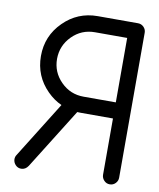

<svg xmlns="http://www.w3.org/2000/svg" viewBox="-87 -849 759 917"><g transform="rotate(10 293.0 -390.5)"><path d="M507.8 -781.2Q523.9 -781.2 535.6 -769.5Q546.9 -757.8 546.9 -742.2V-39.1Q546.9 -23.4 535.6 -11.7Q524.4 0 507.8 0Q491.7 0 480.5 -11.7Q469.2 -23.4 468.8 -39.1V-312.5H312.5Q303.7 -312.5 295.4 -313L112.3 -20Q99.1 0 78.1 0Q62 0 50.8 -11.7Q39.6 -23.4 39.1 -39.1Q39.1 -51.3 45.4 -60.5L215.3 -333Q178.2 -349.6 146.5 -381.3Q78.1 -449.7 78.1 -546.9Q78.1 -644.5 147 -712.9Q215.3 -781.2 312.5 -781.2ZM468.8 -703.1H312.5Q247.6 -703.1 202.1 -657.2Q156.7 -611.3 156.2 -546.9Q156.2 -482.4 202.1 -436.5Q247.6 -390.6 312.5 -390.6H468.8Z"/></g></svg>

Font: Comfortaa
Style: Regular
Weight: 400
Designer: Johan Aakerlund
Foundry: Johan Aakerlund
Version: Version 2.001; ttfautohint (v1.4.1)